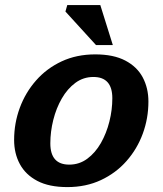

<svg xmlns="http://www.w3.org/2000/svg" viewBox="-20 -750 663 782"><path d="M368 -528.5Q442.5 -528.5 490.5 -503.2Q538.5 -478 561.5 -434.5Q584.5 -391 584.5 -336.5Q584.5 -268 561.5 -205.5Q538.5 -143 495.2 -94Q452 -45 391 -16.5Q330 12 254.5 12Q180 12 132 -13.2Q84 -38.5 60.8 -81.8Q37.5 -125 37.5 -180Q37.5 -248 60.5 -310.5Q83.5 -373 126.8 -422.2Q170 -471.5 231 -500Q292 -528.5 368 -528.5ZM262 -79.5Q303 -79.5 335.5 -103.5Q368 -127.5 390.8 -167.2Q413.5 -207 425.5 -254.8Q437.5 -302.5 437.5 -350Q437.5 -436.5 360.5 -436.5Q319.5 -436.5 287 -412.5Q254.5 -388.5 231.8 -349Q209 -309.5 197 -261.5Q185 -213.5 185 -166Q185 -79.5 262 -79.5ZM439.5 -566.5H371L246.5 -703L254 -729.5H388.5Z"/></svg>

Font: Newsreader 6pt SemiBold
Style: Italic
Weight: 600
Italic angle: -17°
Designer: Hugues Gentile
Foundry: Production Type
Version: Version 1.003; ttfautohint (v1.8.3)